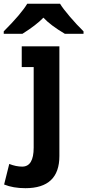

<svg xmlns="http://www.w3.org/2000/svg" viewBox="-37 -759 464 1021"><path d="M98.1 241.7Q33.2 241.7 -15.1 222.2L12.2 112.8Q47.9 127 81.1 127Q142.1 127 142.1 25.9V-402.3H78.6V-512.7H278.8V70.8Q278.8 241.7 98.1 241.7ZM407.2 -579.1H308.1Q231.4 -624.5 193.8 -665Q155.8 -625.5 82 -579.1H-17.1V-592.3Q75.2 -684.6 107.9 -739.3H282.2Q297.4 -713.9 334.7 -670.2Q372.1 -626.5 407.2 -592.3Z"/></svg>

Font: Cadman
Style: Bold
Weight: 700
Designer: Paul James MIller
Foundry: High-Logic / Made with FontCreator
Version: Version 2.114;March 28, 2021;FontCreator 13.0.0.2683 64-bit